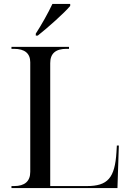

<svg xmlns="http://www.w3.org/2000/svg" viewBox="-20 -951 663 971"><path d="M161 -781V-771H171C223 -812 306 -886 335 -921V-931H245C224 -886 189 -824 161 -781ZM38 0H574L581 -215H571L569 -182C561 -51 525 -10 419 -10H234V-632C234 -680 261 -704 316 -704H329V-714H38V-704H51C105 -704 133 -681 133 -636V-82C133 -34 105 -10 51 -10H38Z"/></svg>

Font: Noto Serif Display
Style: Regular
Weight: 400
Designer: Monotype Design Team
Foundry: Monotype Imaging Inc.
Version: Version 2.009